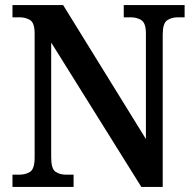

<svg xmlns="http://www.w3.org/2000/svg" viewBox="-20 -734 764 754"><path d="M29 0V-48H55Q81 -48 98.5 -59.5Q116 -71 116 -116V-602Q116 -644 98.5 -655Q81 -666 57 -666H29V-714H228L553 -188V-602Q553 -643 535.5 -654.5Q518 -666 494 -666H466V-714H705V-666H678Q653 -666 636 -654Q619 -642 619 -598V0H535L181 -567V-116Q181 -71 198 -59.5Q215 -48 240 -48H269V0Z"/></svg>

Font: Noto Serif Tamil SemiCondensed SemiBold
Style: Regular
Weight: 600
Width: 4
Designer: Indian Type Foundry, Tom Grace, and the Monotype Design Team
Foundry: Monotype Imaging Inc.
Version: Version 2.004; ttfautohint (v1.8.4.7-5d5b)